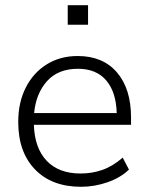

<svg xmlns="http://www.w3.org/2000/svg" viewBox="-20 -709 567 737"><path d="M291 8Q179 8 114.5 -58.5Q50 -125 50 -241Q50 -316 79 -373Q108 -430 159.5 -462Q211 -494 278 -494Q375 -494 429 -431Q483 -368 483 -258V-230H110Q113 -140 159.5 -91.5Q206 -43 289 -43Q334 -43 373.5 -57Q413 -71 451 -104L475 -58Q443 -27 393 -9.5Q343 8 291 8ZM279 -445Q203 -445 160.5 -397.5Q118 -350 111 -275H428Q426 -355 388 -400Q350 -445 279 -445ZM240 -614V-689H318V-614Z"/></svg>

Font: Nunito Sans Light
Style: Regular
Weight: 300
Designer: Vernon Adams
Foundry: Vernon Adams
Version: Version 3.101; ttfautohint (v1.8.4.7-5d5b);gftools[0.9.27]